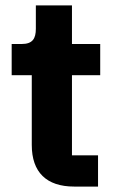

<svg xmlns="http://www.w3.org/2000/svg" viewBox="-20 -687 423 707"><path d="M341 0V-115H245V-410H349V-525H245V-667H112V-581C112 -545 100 -525 60 -525H23V-410H97V-153C97 -53 151 0 253 0Z"/></svg>

Font: IBM Plex Sans Thai Looped
Style: Bold
Weight: 700
Designer: Mike Abbink, Paul van der Laan, Pieter van Rosmalen, Ben Mitchell, Mark Frömberg
Foundry: Bold Monday
Version: Version 1.1